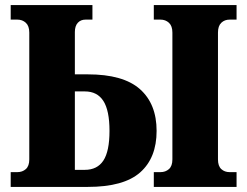

<svg xmlns="http://www.w3.org/2000/svg" viewBox="-20 -734 970 754"><path d="M22 0V-58H48Q68 -58 81.5 -70Q95 -82 95 -108V-606Q95 -632 81.5 -644.5Q68 -657 48 -657H22V-714H343V-657H316Q297 -657 285.5 -644.5Q274 -632 274 -608V-442H325Q464 -442 529.5 -384Q595 -326 595 -220Q595 -114 530.5 -57Q466 0 325 0ZM274 -67H313Q362 -67 386 -103.5Q410 -140 410 -220Q410 -300 386 -337.5Q362 -375 313 -375H274ZM584 0V-58H610Q630 -58 643.5 -70Q657 -82 657 -108V-606Q657 -632 643.5 -644.5Q630 -657 610 -657H584V-714H909V-657H882Q862 -657 849 -644.5Q836 -632 836 -606V-108Q836 -82 849 -70Q862 -58 882 -58H909V0Z"/></svg>

Font: Noto Serif Condensed Black
Style: Regular
Weight: 900
Width: 3
Designer: Monotype Design Team
Foundry: Monotype Imaging Inc.
Version: Version 2.015; ttfautohint (v1.8.4.7-5d5b)